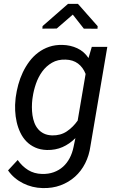

<svg xmlns="http://www.w3.org/2000/svg" viewBox="-20 -773 627 1002"><path d="M62 -265.1Q66.4 -297.9 75.4 -331.3Q84.5 -364.7 99.1 -395.5Q113.8 -426.3 133.5 -452.6Q153.3 -479 179.2 -498.5Q205.1 -518.1 236.6 -528.8Q268.1 -539.6 306.2 -538.6Q347.7 -537.6 383.1 -521.2Q418.5 -504.9 441.9 -470.2L459 -528.3H540L452.1 -11.2Q445.3 38.1 424.6 79.1Q403.8 120.1 371.3 149.2Q338.9 178.2 296.1 194.1Q253.4 210 202.1 208.5Q175.8 208 149.9 201.7Q124 195.3 100.6 183.6Q77.1 171.9 57.1 155Q37.1 138.2 22 116.2L72.3 62Q95.2 94.7 126.7 114.3Q158.2 133.8 199.2 134.8Q232.9 135.7 260.5 125.7Q288.1 115.7 308.8 97.2Q329.6 78.6 343.5 52.2Q357.4 25.9 363.8 -5.9L373.5 -52.2Q342.8 -21.5 306.2 -5.4Q269.5 10.7 225.1 9.8Q190.4 8.8 163.8 -3.2Q137.2 -15.1 117.9 -34.9Q98.6 -54.7 86.2 -80.8Q73.7 -106.9 67.1 -136Q60.5 -165 59.1 -195.6Q57.6 -226.1 61 -254.9ZM148.9 -254.9Q146.5 -235.4 146.5 -213.9Q146.5 -192.4 149.4 -171.9Q152.3 -151.4 159.4 -132.6Q166.5 -113.8 178.7 -99.4Q190.9 -85 208.7 -76.2Q226.6 -67.4 252 -66.4Q295.9 -65.4 328.4 -87.2Q360.8 -108.9 385.3 -143.6L426.8 -387.2Q413.1 -421.9 387 -441.4Q360.8 -460.9 322.8 -461.9Q281.7 -463.4 251.5 -445.8Q221.2 -428.2 200.4 -399.7Q179.7 -371.1 167.5 -335.7Q155.3 -300.3 150.4 -265.1ZM489.7 -636.2 488.8 -623 417.5 -623.5 359.9 -696.8 275.9 -624 201.2 -623.5 202.1 -636.7 335 -752.9H386.7Z"/></svg>

Font: Roboto Mono
Style: Italic
Weight: 400
Designer: Google
Version: Version 2.000985; 2015; ttfautohint (v1.3)